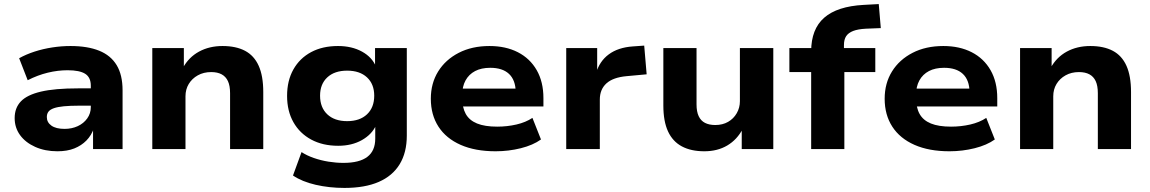

<svg xmlns="http://www.w3.org/2000/svg" viewBox="-20 -732 5647 943"><path d="M262 11Q201 11 153 -10.5Q105 -32 78.5 -68.5Q52 -105 52 -152Q52 -202 82.5 -234Q113 -266 181 -282Q249 -298 363 -298H445V-213H368Q324 -213 293.5 -210Q263 -207 244.5 -200.5Q226 -194 218 -183.5Q210 -173 210 -157Q210 -131 232.5 -115Q255 -99 297 -99Q333 -99 362 -112.5Q391 -126 408.5 -150.5Q426 -175 426 -206V-311Q426 -352 398.5 -369.5Q371 -387 312 -387Q264 -387 214.5 -375Q165 -363 116 -338L74 -446Q108 -465 149.5 -478.5Q191 -492 236.5 -499Q282 -506 326 -506Q410 -506 467 -483Q524 -460 553 -412Q582 -364 582 -288V0H437V-102H441Q429 -67 404.5 -42Q380 -17 345 -3Q310 11 262 11Z M728 0V-496H883V-398H878Q907 -451 957.5 -478.5Q1008 -506 1073 -506Q1139 -506 1183.5 -482.5Q1228 -459 1250.5 -409Q1273 -359 1273 -280V0H1110V-274Q1110 -311 1099.5 -333.5Q1089 -356 1068.5 -367Q1048 -378 1017 -378Q980 -378 951.5 -362Q923 -346 907 -319.5Q891 -293 891 -259V0Z M1672 191Q1597 191 1530 175.5Q1463 160 1419 130L1461 15Q1487 32 1521.5 44Q1556 56 1593.5 62Q1631 68 1667 68Q1745 68 1784 38.5Q1823 9 1823 -51V-117H1827Q1807 -72 1757.5 -44Q1708 -16 1641 -16Q1565 -16 1508.5 -46.5Q1452 -77 1421 -132Q1390 -187 1390 -261Q1390 -336 1421 -391Q1452 -446 1508 -476Q1564 -506 1640 -506Q1708 -506 1758 -478.5Q1808 -451 1827 -404H1822V-496H1978V-66Q1978 17 1943 74.5Q1908 132 1840 161.5Q1772 191 1672 191ZM1685 -137Q1747 -137 1782.5 -170.5Q1818 -204 1818 -262Q1818 -319 1782.5 -352Q1747 -385 1685 -385Q1623 -385 1587.5 -352Q1552 -319 1552 -262Q1552 -204 1587.5 -170.5Q1623 -137 1685 -137Z M2414 11Q2314 11 2242.5 -20.5Q2171 -52 2133.5 -110Q2096 -168 2096 -247Q2096 -323 2132 -381Q2168 -439 2233 -472.5Q2298 -506 2384 -506Q2464 -506 2523.5 -475.5Q2583 -445 2616 -387.5Q2649 -330 2649 -250V-209H2228V-297H2530L2513 -280Q2512 -339 2480 -369Q2448 -399 2388 -399Q2344 -399 2313.5 -383Q2283 -367 2266.5 -337Q2250 -307 2250 -264V-253Q2250 -204 2267.5 -172.5Q2285 -141 2323 -125.5Q2361 -110 2422 -110Q2471 -110 2516.5 -120.5Q2562 -131 2595 -153L2637 -47Q2598 -19 2538 -4Q2478 11 2414 11Z M2761 0V-496H2913V-371H2907Q2924 -431 2970 -465Q3016 -499 3088 -504L3144 -508L3156 -367L3058 -358Q2991 -352 2958.5 -322.5Q2926 -293 2926 -243V0Z M3439 11Q3374 11 3329 -13Q3284 -37 3261 -86.5Q3238 -136 3238 -214V-496H3401V-219Q3401 -184 3411.5 -161.5Q3422 -139 3442.5 -128.5Q3463 -118 3493 -118Q3529 -118 3556 -133.5Q3583 -149 3598.5 -176Q3614 -203 3614 -235V-496H3778V0H3623V-99H3628Q3600 -46 3552 -17.5Q3504 11 3439 11Z M3964 0V-378H3857V-496H4005L3964 -455V-480Q3964 -589 4028 -645Q4092 -701 4222 -708L4296 -712L4306 -594L4232 -591Q4194 -589 4170.5 -580Q4147 -571 4136 -554.5Q4125 -538 4125 -510V-474L4099 -496H4279V-378H4127V0Z M4643 11Q4543 11 4471.5 -20.5Q4400 -52 4362.5 -110Q4325 -168 4325 -247Q4325 -323 4361 -381Q4397 -439 4462 -472.5Q4527 -506 4613 -506Q4693 -506 4752.5 -475.5Q4812 -445 4845 -387.5Q4878 -330 4878 -250V-209H4457V-297H4759L4742 -280Q4741 -339 4709 -369Q4677 -399 4617 -399Q4573 -399 4542.5 -383Q4512 -367 4495.5 -337Q4479 -307 4479 -264V-253Q4479 -204 4496.5 -172.5Q4514 -141 4552 -125.5Q4590 -110 4651 -110Q4700 -110 4745.5 -120.5Q4791 -131 4824 -153L4866 -47Q4827 -19 4767 -4Q4707 11 4643 11Z M4990 0V-496H5145V-398H5140Q5169 -451 5219.5 -478.5Q5270 -506 5335 -506Q5401 -506 5445.5 -482.5Q5490 -459 5512.5 -409Q5535 -359 5535 -280V0H5372V-274Q5372 -311 5361.5 -333.5Q5351 -356 5330.5 -367Q5310 -378 5279 -378Q5242 -378 5213.5 -362Q5185 -346 5169 -319.5Q5153 -293 5153 -259V0Z"/></svg>

Font: Nunito Sans 10pt SemiExpanded ExtraBold
Style: Regular
Weight: 800
Width: 6
Designer: Vernon Adams
Foundry: Vernon Adams
Version: Version 3.101;gftools[0.9.27]